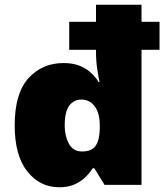

<svg xmlns="http://www.w3.org/2000/svg" viewBox="-20 -780 703 810"><path d="M230 10Q148 10 95 -57Q42 -124 42 -251Q42 -386 100 -450Q158 -514 248 -514Q286 -514 313.5 -503.5Q341 -493 361.5 -475Q382 -457 396 -434H400Q397 -446 391 -483Q385 -520 385 -565V-570H272V-688H385V-760H577V-688H653V-570H577V0H421L378 -70H371Q357 -48 337.5 -30Q318 -12 292 -1Q266 10 230 10ZM326 -141Q367 -141 383.5 -165Q400 -189 401 -238V-250Q401 -303 379.5 -331.5Q358 -360 323 -360Q293 -360 273 -335.5Q253 -311 253 -249Q253 -207 270.5 -174Q288 -141 326 -141Z"/></svg>

Font: Noto Sans Armenian Black
Style: Regular
Weight: 900
Version: Version 2.007